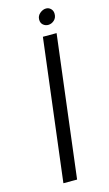

<svg xmlns="http://www.w3.org/2000/svg" viewBox="-129 -888 531 934"><g transform="rotate(-15 136.5 -421.5)"><path d="M156 -714H225L137 0H68ZM160 -799Q160 -818 175 -830.5Q190 -843 206 -843Q220 -843 230 -833Q240 -823 240 -807Q240 -787 226.5 -775Q213 -763 196 -763Q182 -763 171 -772.5Q160 -782 160 -799Z"/></g></svg>

Font: Josefin Sans
Style: Italic
Weight: 400
Italic angle: -7.5°
Designer: Santiago Orozco
Foundry: Typemade